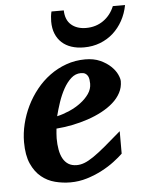

<svg xmlns="http://www.w3.org/2000/svg" viewBox="-52 -756 614 811"><g transform="rotate(-5 254.5 -351.0)"><path d="M333 -396Q333 -404.8 331.8 -413.3Q330.6 -421.9 326.9 -428.7Q323.2 -435.5 316.2 -439.7Q309.1 -443.8 297.9 -443.8Q274.4 -443.8 256.1 -427.2Q237.8 -410.6 223.6 -385Q209.5 -359.4 199.2 -328.9Q189 -298.3 182.1 -271Q208 -276.9 234.9 -288.6Q261.7 -300.3 283.4 -316.7Q305.2 -333 319.1 -353Q333 -373 333 -396ZM462.9 -395Q462.9 -368.7 450.9 -346.2Q439 -323.7 418 -305.2Q397 -286.6 368.9 -271.7Q340.8 -256.8 308.8 -246.1Q276.9 -235.4 242.4 -228.5Q208 -221.7 174.8 -219.2Q173.8 -210 172.9 -198.2Q171.9 -186.5 171.9 -178.2Q171.9 -152.3 175.8 -130.4Q179.7 -108.4 188.5 -92.3Q197.3 -76.2 211.7 -67.1Q226.1 -58.1 247.1 -58.1Q263.2 -58.1 279.8 -64.5Q296.4 -70.8 318.4 -85.7Q340.3 -100.6 369.6 -125Q398.9 -149.4 439.9 -185.1V-89.8Q425.3 -75.7 401.9 -57.9Q378.4 -40 348.6 -24.4Q318.8 -8.8 284.7 1.7Q250.5 12.2 213.9 12.2Q181.2 12.2 148.9 3.9Q116.7 -4.4 91.1 -25.4Q65.4 -46.4 49.3 -82.3Q33.2 -118.2 33.2 -173.8Q33.2 -211.9 42.7 -251Q52.2 -290 69.8 -326.2Q87.4 -362.3 112.8 -394Q138.2 -425.8 170.2 -449.2Q202.1 -472.7 240.2 -486.3Q278.3 -500 320.8 -500Q357.4 -500 384.3 -487.8Q411.1 -475.6 428.7 -458.7Q446.3 -441.9 454.6 -424.1Q462.9 -406.2 462.9 -395ZM508.8 -713.9Q502 -678.2 485.6 -648.4Q469.2 -618.7 445.1 -596.9Q420.9 -575.2 389.4 -563Q357.9 -550.8 320.8 -550.8Q291.5 -550.8 267.8 -558.6Q244.1 -566.4 227.3 -581.8Q210.4 -597.2 201.2 -619.6Q191.9 -642.1 191.9 -671.9Q191.9 -682.6 193.1 -693.1Q194.3 -703.6 196.8 -713.9H249Q250 -673.3 273.9 -652.6Q297.9 -631.8 336.9 -631.8Q378.4 -631.8 409.9 -653.8Q441.4 -675.8 457 -713.9Z"/></g></svg>

Font: Charis SIL Eur
Style: Bold Italic
Weight: 700
Italic angle: -11°
Foundry: SIL International
Version: Version 5.000